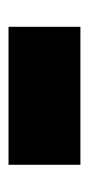

<svg xmlns="http://www.w3.org/2000/svg" viewBox="104 -554 213 462"><g transform="rotate(-90 211.0 -323.5)"><path d="M45 -237V-410H377V-237Z"/></g></svg>

Font: Georama Extended ExtraBold
Style: Regular
Weight: 800
Width: 7
Designer: Jean-Baptiste Levee
Foundry: Production Type
Version: Version 1.000